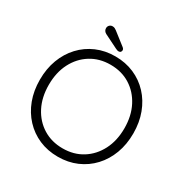

<svg xmlns="http://www.w3.org/2000/svg" viewBox="-194 -1023 1155 1194"><g transform="rotate(30 383.0 -426.5)"><path d="M718.2 -350Q718.2 -271.2 693.6 -205.5Q669 -139.8 623.9 -91.4Q578.8 -43 517.4 -16.5Q456 10 382.8 10Q309.5 10 248.2 -16.5Q187 -43 141.9 -91.4Q96.8 -139.8 72.1 -205.5Q47.5 -271.2 47.5 -350Q47.5 -428.8 72.1 -494.5Q96.8 -560.2 141.9 -608.6Q187 -657 248.2 -683.5Q309.5 -710 382.8 -710Q456 -710 517.4 -683.5Q578.8 -657 623.9 -608.6Q669 -560.2 693.6 -494.5Q718.2 -428.8 718.2 -350ZM654.2 -350Q654.2 -438.8 619.4 -506.4Q584.5 -574 523.6 -612Q462.8 -650 382.8 -650Q303.5 -650 242.2 -612Q181 -574 146.2 -506.5Q111.5 -439 111.5 -350Q111.5 -261.2 146.2 -193.6Q181 -126 242.2 -88Q303.5 -50 382.8 -50Q462.8 -50 523.6 -88Q584.5 -126 619.4 -193.6Q654.2 -261.2 654.2 -350ZM382.5 -746.5Q376.8 -746.5 371.5 -748.8Q366.2 -751 361 -753.2L263.2 -801.8Q243.5 -812.8 243.5 -833Q243.5 -845.5 252.1 -854.4Q260.8 -863.2 274 -863.2Q282.8 -863.2 290 -859.8Q297.2 -856.2 302.8 -851.8L391.8 -782.5Q396.8 -778.5 399.4 -774.2Q402 -770 402 -764.5Q402 -757.5 397.2 -752Q392.5 -746.5 382.5 -746.5Z"/></g></svg>

Font: Quicksand Variable Light
Style: Regular
Weight: 300
Designer: Andrew Paglinawan
Foundry: Andrew Paglinawan
Version: Version 3.004